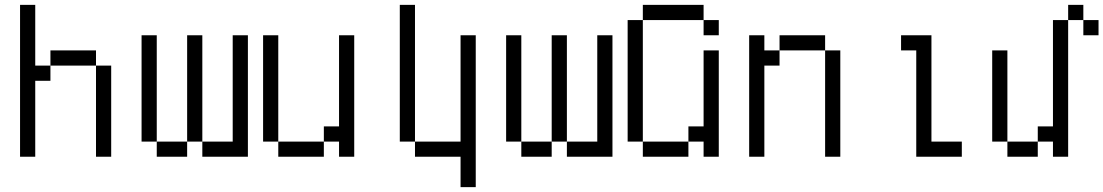

<svg xmlns="http://www.w3.org/2000/svg" viewBox="-20 -645 4540 790"><path d="M62.5 -625Q62.5 -625 62.5 0H125V-312.5H187.5V-375H125Q125 -375 125 -625ZM375 -375Q375 -375 375 0H437.5Q437.5 0 437.5 -375ZM187.5 -375H375V-437.5H187.5Z M625 -62.5V0H750V-62.5ZM625 -62.5V-500H562.5V-62.5ZM750 -62.5H812.5V0H1000Q1000 0 1000 -500H937.5V-62.5H812.5V-500H750Z M1125 -62.5V0H1312.5V-62.5ZM1125 -62.5V-500H1062.5V-62.5ZM1375 -62.5V0H1437.5Q1437.5 0 1437.5 -500H1375Q1375 -500 1375 -125H1312.5V-62.5Z M1875 0Q1875 0 1875 125H1937.5Q1937.5 125 1937.5 -500H1875V-62.5H1687.5V0ZM1687.5 -62.5V-625H1625V-62.5Z M2125 -62.5V0H2250V-62.5ZM2125 -62.5V-500H2062.5V-62.5ZM2250 -62.5H2312.5V0H2500Q2500 0 2500 -500H2437.5V-62.5H2312.5V-500H2250Z M2937.5 -500V-562.5H2875V-500ZM2625 -62.5V0H2812.5V-62.5ZM2625 -62.5Q2625 -62.5 2625 -562.5H2562.5Q2562.5 -562.5 2562.5 -62.5ZM2875 -62.5V0H2937.5V-437.5H2875V-125H2812.5V-62.5ZM2625 -562.5H2875V-625H2625Z M3062.5 -500Q3062.5 -500 3062.5 0H3125Q3125 0 3125 -375H3187.5V-437.5H3125V-500ZM3375 -437.5V0H3437.5V-437.5ZM3187.5 -437.5H3375V-500H3187.5Z M3937.5 0V-62.5H3812.5V-500H3687.5V-437.5H3750V0Z M4500 -500V-562.5H4437.5V-500ZM4125 -62.5V0H4250V-62.5ZM4125 -62.5Q4125 -62.5 4125 -437.5H4062.5Q4062.5 -437.5 4062.5 -62.5ZM4312.5 -62.5V0H4375V-562.5H4312.5V-125H4250V-62.5ZM4375 -562.5H4437.5V-625H4375Z"/></svg>

Font: UnifontExMono
Style: Regular
Weight: 500
Version: Version 15.0.06